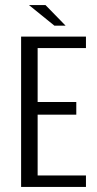

<svg xmlns="http://www.w3.org/2000/svg" viewBox="-20 -735 382 755"><path d="M63 0V-591H318V-546H128V-334H280V-284H128V-45H318V0ZM194 -634 94 -715H159L238 -634Z"/></svg>

Font: Alumni Sans
Style: Regular
Weight: 400
Designer: Robert E. Leuschke
Foundry: Robert E. Leuschke
Version: Version 1.018